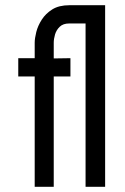

<svg xmlns="http://www.w3.org/2000/svg" viewBox="-20 -716 478 736"><path d="M113 0V-423H50V-493H113V-552Q113 -569 119 -593Q125 -617 140 -640.5Q155 -664 180.5 -680Q206 -696 246 -696H383V0H308V-626H245Q222 -626 209 -613.5Q196 -601 191 -584Q186 -567 186 -552V-492L250 -493V-423H186V0Z"/></svg>

Font: Stick No Bills
Style: Regular
Weight: 400
Version: Version 2.000